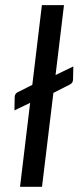

<svg xmlns="http://www.w3.org/2000/svg" viewBox="-20 -714 300 734"><path d="M36.1 -342.3Q36.1 -355.5 47.4 -361.3L103.5 -389.6L140.1 -694.3H224.6L192.4 -427.2L260.3 -460L259.3 -411.1Q259.3 -396.5 246.6 -390.6L184.1 -358.9L140.6 0H56.6L95.2 -320.8L35.2 -292Z"/></svg>

Font: Carlito
Style: Italic
Weight: 400
Italic angle: -7°
Designer: Lukasz Dziedzic
Foundry: tyPoland Lukasz Dziedzic
Version: Version 1.104